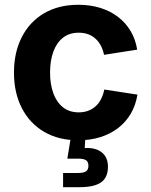

<svg xmlns="http://www.w3.org/2000/svg" viewBox="-20 -568 623 792"><path d="M303.2 10.7Q221.7 10.7 162.1 -24.2Q102.5 -59.1 70.1 -122.1Q37.6 -185.1 37.6 -268.6Q37.6 -352.1 70.1 -415.3Q102.5 -478.5 162.1 -513.4Q221.7 -548.3 303.2 -548.3Q352.5 -548.3 393.8 -535.4Q435.1 -522.5 466.8 -498.3Q498.5 -474.1 518.8 -439.9Q539.1 -405.8 545.9 -363.3L409.2 -341.8Q404.8 -362.8 396 -379.6Q387.2 -396.5 374 -408.4Q360.8 -420.4 343.5 -426.8Q326.2 -433.1 304.7 -433.1Q266.1 -433.1 239.7 -412.4Q213.4 -391.6 200 -354.7Q186.5 -317.9 186.5 -269Q186.5 -220.2 200 -183.3Q213.4 -146.5 239.7 -125.5Q266.1 -104.5 304.7 -104.5Q326.2 -104.5 343.8 -111.1Q361.3 -117.7 374.8 -129.9Q388.2 -142.1 397 -159.7Q405.8 -177.2 410.2 -198.7L546.9 -177.7Q540 -134.3 519.8 -99.6Q499.5 -64.9 467.8 -40.3Q436 -15.6 394.3 -2.4Q352.5 10.7 303.2 10.7ZM240.2 204.1V145.5H301.8Q325.2 145.5 335 138.7Q344.7 131.8 344.7 115.7Q344.7 99.6 335 93Q325.2 86.4 301.8 86.4H257.8L275.4 -21.5H332V0L329.6 42.5Q375.5 40.5 400.4 61Q425.3 81.5 425.3 119.6Q425.3 164.1 397 184.1Q368.7 204.1 308.6 204.1Z"/></svg>

Font: Inter 17pt
Style: Bold
Weight: 700
Version: Version 4.001;git-66647c0bb